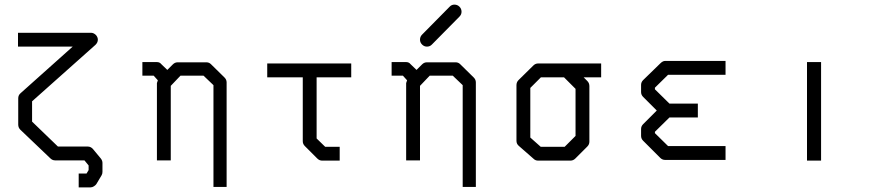

<svg xmlns="http://www.w3.org/2000/svg" viewBox="-20 -745 3820 832"><path d="M321 67V7H355L364 -8V-28L346 -50H219Q207 -50 198 -59L68 -183Q59 -192 59 -205V-319Q59 -332.5 69 -341L295 -543H58V-603H374Q386 -603 396 -593Q404 -583.5 404 -573Q404 -561 394 -551L119 -306V-218L231 -110H360Q373.5 -110 383 -99L417 -58Q424 -49 424 -39V0Q424 8.5 420 15L398 52Q394.5 57.5 387.2 62.2Q380 67 372 67Z M705 -442 729 -466Q738 -475 750 -475H874Q886 -475 894 -467L953 -409Q962 -400 962 -388V65H905V-376L862 -417H762L720 -373V-50H660V-385Q660 -387 664 -397L646 -417H597V-476H660Q672 -476 679 -467Z M1138 -410V-470H1502V-410H1352V-145L1389 -109H1452V-49H1376Q1364 -49 1355 -58L1301 -112Q1292 -121 1292 -133V-410Z M1785 -442 1809 -466Q1818 -475 1830 -475H1954Q1966 -475 1974 -467L2033 -409Q2042 -400 2042 -388V65H1985V-376L1942 -417H1842L1800 -373V-50H1740V-385Q1740 -387 1744 -397L1726 -417H1677V-476H1740Q1752 -476 1759 -467ZM1800 -573Q1800 -586 1809 -595L1928.5 -716Q1937 -725 1949 -725Q1962 -725 1971 -716Q1980 -707 1980 -694Q1980 -682 1971 -673L1851.5 -552Q1843 -543 1830 -543Q1818 -543 1809 -552Q1800 -561 1800 -573Z M2312 -470H2585V-410H2509L2525 -394Q2534 -385 2534 -372V-131Q2534 -119 2525 -110L2473 -58Q2464 -49 2452 -49H2312Q2300 -49 2292 -57L2228 -113Q2218 -121.5 2218 -135V-376Q2218 -389 2227 -398L2291 -461Q2300 -470 2312 -470ZM2424 -410H2324L2278 -364V-149L2323 -109H2427L2474 -156V-360Z M3124 -52H2862Q2850 -52 2841 -61L2767 -135Q2758 -144 2758 -156V-186Q2758 -198 2767 -207L2826 -266L2767 -325Q2758 -334 2758 -346V-377Q2758 -389 2767 -398L2841 -470Q2852 -481 2862 -481H3124V-421H2875L2818 -365V-358L2881 -296H3004V-236H2881L2818 -174V-168L2875 -112H3124Z M3477 -476H3538V-49H3477Z"/></svg>

Font: 3270 Nerd Font Mono
Style: Regular
Weight: 400
Monospace: yes
Version: Version 3.0.1;Nerd Fonts 3.0.0